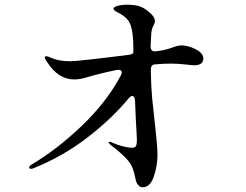

<svg xmlns="http://www.w3.org/2000/svg" viewBox="-20 -787 1040 812"><path d="M840 -539Q840 -526 830.5 -518.5Q821 -511 803 -511Q788 -511 768 -514Q732 -518 704 -518Q671 -518 638 -515Q618 -515 618 -494V-481Q619 -420 623.5 -372Q628 -324 636 -254Q637 -242 641.5 -201.5Q646 -161 646 -131Q646 -86 630.5 -40.5Q615 5 584 5Q572 5 566 -3Q559 -10 556.5 -17.5Q554 -25 551 -40Q547 -60 540.5 -76.5Q534 -93 519 -111Q503 -130 465 -161Q451 -171 447 -175Q439 -183 439 -185Q439 -187 443 -187Q448 -187 457 -183Q479 -173 502 -167.5Q525 -162 538 -162Q551 -162 555 -169.5Q559 -177 559 -194L558 -218Q554 -283 551 -362Q550 -371 547 -376Q544 -381 539 -381Q533 -381 525 -372Q452 -284 348.5 -204.5Q245 -125 123 -76Q116 -73 112 -73Q103 -73 103 -79Q103 -84 115 -92Q220 -154 325.5 -254.5Q431 -355 491 -468Q495 -476 495 -480Q495 -487 489 -490Q483 -493 473 -491Q404 -477 336 -457Q314 -451 294 -451Q226 -451 179 -525Q178 -526 173.5 -533.5Q169 -541 169 -545Q169 -549 175 -549Q184 -549 200 -541Q230 -528 278 -528Q310 -528 524 -555Q544 -558 544 -565Q544 -601 543 -615Q540 -680 520 -703Q507 -720 477 -735Q460 -743 460 -751Q460 -757 476.5 -762Q493 -767 519 -767Q549 -767 569.5 -760.5Q590 -754 609 -737Q635 -717 635 -698Q635 -689 630 -681Q624 -670 622 -661Q620 -652 619 -632Q617 -600 617 -590Q617 -567 640 -570L666 -574Q688 -578 712 -587Q733 -595 747 -595Q776 -595 808 -578.5Q840 -562 840 -539Z"/></svg>

Font: Shippori Mincho B1 SemiBold
Style: Regular
Weight: 600
Designer: FONTDASU
Foundry: FONTDASU / Google Inc. / but / Adobe
Version: Version 3.110; ttfautohint (v1.8.3)